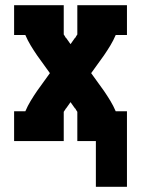

<svg xmlns="http://www.w3.org/2000/svg" viewBox="-20 -540 540 735"><path d="M347 175V0H276V-112Q274 -115 272 -118Q270 -121 268 -125H267L250 -149L233 -125H232V-124Q230 -121 228 -118Q226 -115 224 -112V0H34V-114H77Q86 -135 97.5 -154Q109 -173 122 -192L171 -260L122 -328Q109 -347 97.5 -366Q86 -385 77 -406H34V-520H224V-408Q226 -405 228 -402Q230 -399 232 -395H233L250 -371L267 -395H268Q270 -399 272 -402Q274 -405 276 -408V-520H466V-406H423Q414 -385 402.5 -366Q391 -347 378 -328L329 -260L378 -192Q391 -173 402.5 -154Q414 -135 423 -114H466V175Z"/></svg>

Font: Iosevka Curly Slab Heavy
Style: Regular
Weight: 900
Monospace: yes
Designer: Belleve Invis
Foundry: Belleve Invis
Version: Version 22.1.2; ttfautohint (v1.8.4)